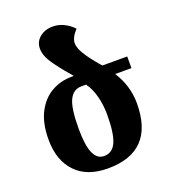

<svg xmlns="http://www.w3.org/2000/svg" viewBox="-141 -866 859 977"><g transform="rotate(-20 288.5 -377.5)"><path d="M276 10Q163 10 102 -54.5Q41 -119 41 -231Q41 -319 71 -377Q101 -435 151 -463.5Q201 -492 262 -492H273Q259 -508 239.5 -531.5Q220 -555 198 -585Q174 -618 166 -640Q158 -662 158 -681Q158 -718 186.5 -741.5Q215 -765 258 -765Q289 -765 318 -750.5Q347 -736 368 -713Q334 -677 334 -646Q334 -632 341 -614Q348 -596 367 -568Q381 -548 398 -527Q415 -506 428 -492H562V-429H474Q527 -346 527 -252Q527 10 276 10ZM279 -56Q325 -56 345 -102.5Q365 -149 365 -249Q365 -302 352.5 -349.5Q340 -397 316 -429H291Q247 -429 225.5 -385.5Q204 -342 204 -231Q204 -141 222.5 -98.5Q241 -56 279 -56Z"/></g></svg>

Font: Noto Serif Armenian SemiCondensed ExtraBold
Style: Regular
Weight: 800
Width: 4
Designer: Monotype Design Team
Foundry: Monotype Imaging Inc.
Version: Version 2.008; ttfautohint (v1.8.4.7-5d5b)